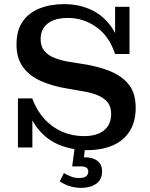

<svg xmlns="http://www.w3.org/2000/svg" viewBox="-20 -715 728 931"><path d="M402 13Q330 13 267.5 -12.5Q205 -38 161.5 -93.5Q118 -149 104 -238H136Q158 -179 195.5 -138Q233 -97 282 -76Q331 -55 387 -55Q450 -55 484.5 -83Q519 -111 519 -163Q519 -199 500.5 -220.5Q482 -242 451.5 -254Q421 -266 384 -272L310 -285Q239 -296 182 -320.5Q125 -345 92.5 -388.5Q60 -432 60 -499Q60 -567 89.5 -610Q119 -653 171.5 -674Q224 -695 291 -695Q358 -695 415.5 -670.5Q473 -646 514 -593Q555 -540 570 -453H538Q510 -539 447.5 -583.5Q385 -628 309 -628Q247 -628 212 -601.5Q177 -575 177 -525Q177 -491 194 -469.5Q211 -448 240 -436Q269 -424 305 -417L379 -405Q454 -394 512.5 -370.5Q571 -347 604.5 -305Q638 -263 638 -193Q638 -125 609 -79Q580 -33 527 -10Q474 13 402 13ZM67 0V-238H104L137 -179V0ZM570 -453 538 -508V-682H608V-453ZM374 196Q343 196 316 187Q289 178 270 164L290 124Q306 134 325.5 141.5Q345 149 365 148Q388 148 398 139.5Q408 131 408 117Q408 104 399 98Q390 92 375 92H330L343 -5H393L387 48H394Q413 48 431.5 54Q450 60 462.5 75Q475 90 475 116Q475 156 446.5 176Q418 196 374 196Z"/></svg>

Font: Montagu Slab 120pt Medium
Style: Regular
Weight: 500
Designer: Florian Karsten
Foundry: Florian Karsten
Version: Version 1.000